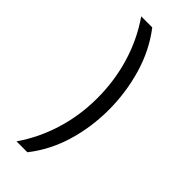

<svg xmlns="http://www.w3.org/2000/svg" viewBox="-295 -833 1008 1008"><g transform="rotate(45 209.5 -328.5)"><path d="M82 135Q150 37 186 -80.5Q222 -198 222 -325Q222 -453 186.5 -572Q151 -691 81 -792H163Q237 -696 272.5 -574Q308 -452 308 -324Q308 -196 272.5 -77.5Q237 41 163 135Z"/></g></svg>

Font: hexutamil05
Style: Book
Weight: 400
Designer: Jelle Bosma - Monotype Design Team
Foundry: Monotype Imaging Inc.
Version: Version 2.003